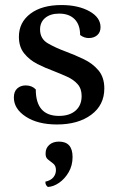

<svg xmlns="http://www.w3.org/2000/svg" viewBox="-20 -482 468 762"><path d="M206 12Q130 12 82.5 -19Q35 -50 35 -95Q35 -119 48.5 -131Q62 -143 82 -143Q107 -143 122 -127Q122 -22 214 -22Q256 -22 280 -43Q304 -64 304 -101Q304 -130 288 -148Q272 -166 246.5 -177.5Q221 -189 193 -200Q160 -212 128.5 -228Q97 -244 76 -270Q55 -296 55 -336Q55 -393 100.5 -427.5Q146 -462 224 -462Q290 -462 334.5 -437.5Q379 -413 379 -374Q379 -354 366 -342.5Q353 -331 332 -331Q314 -331 298 -343Q298 -384 276 -406Q254 -428 215 -428Q180 -428 159.5 -411Q139 -394 139 -365Q139 -328 170 -310Q201 -292 242 -277Q277 -264 312.5 -247Q348 -230 371 -202.5Q394 -175 394 -131Q394 -65 342 -26.5Q290 12 206 12ZM170 260Q166 257 163 252.5Q160 248 160 239Q182 234 192 221.5Q202 209 202 193Q202 176 191.5 167.5Q181 159 170.5 151Q160 143 161 126Q161 106 175.5 93Q190 80 214 80Q268 80 268 141Q268 175 252.5 201.5Q237 228 214.5 243.5Q192 259 170 260Z"/></svg>

Font: Petrona Medium
Style: Regular
Weight: 500
Designer: Ringo R. Seeber
Foundry: Ringo R. Seeber
Version: Version 2.001; ttfautohint (v1.8.3)